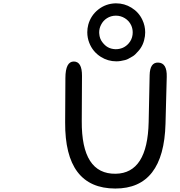

<svg xmlns="http://www.w3.org/2000/svg" viewBox="-307 -1095 1063 1135"><path d="M-286.6 -976.1ZM627.4 -725.1Q579.1 -726.1 577.6 -650.4L571.8 -373.5Q565.4 -70.8 377 -67.9Q174.3 -64.5 176.3 -379.4L177.7 -646.5Q178.2 -731 129.4 -731.4Q80.1 -731.4 79.6 -634.3L78.1 -372.1Q75.7 19 374.5 19.5Q661.1 20 671.4 -363.3L678.7 -640.1Q681.2 -724.1 627.4 -725.1ZM297.9 -845.7Q281.7 -866.7 279.8 -895.5Q279.3 -899.4 279.3 -903.3Q279.3 -926.8 290 -947.8Q302.2 -972.7 325.2 -987.3Q348.6 -1002 377 -1002.4Q377.4 -1002.4 378.4 -1002.4Q406.7 -1002.4 431.2 -987.3Q456.5 -971.7 468.8 -944.8Q477.5 -925.3 477.5 -903.3Q477.5 -896 476.6 -889.2Q472.7 -859.9 453.1 -837.9Q439 -821.8 419.9 -813Q399.9 -804.2 378.4 -804.2Q376 -804.2 373.5 -804.2Q348.6 -805.7 330.6 -815.9Q313.5 -825.2 297.9 -845.7ZM375.5 -1075.2Q318.4 -1073.7 273.9 -1038.6Q230 -1003.9 214.8 -949.2Q209 -927.2 209 -904.3Q209 -871.6 220.7 -841.8Q241.2 -789.1 289.1 -758.8Q331.1 -732.4 380.9 -732.4Q393.1 -732.4 405.8 -734.4Q437 -739.3 450.4 -746.8Q463.9 -754.4 477.3 -762Q490.7 -769.5 510.3 -792.5Q542.5 -827.6 549.8 -881.3Q551.3 -892.6 551.3 -903.8Q551.3 -942.4 534.7 -977.5Q513.2 -1023.4 469.7 -1049.8Q428.2 -1075.2 379.9 -1075.2Q377.9 -1075.2 375.5 -1075.2Z"/></svg>

Font: Comic Relief
Style: Regular
Weight: 400
Designer: Jeff Davis
Foundry: Loudifier
Version: Version 1.200; ttfautohint (v1.8.4.7-5d5b)